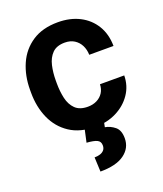

<svg xmlns="http://www.w3.org/2000/svg" viewBox="-140 -630 802 946"><g transform="rotate(-20 260.5 -156.5)"><path d="M273.8 -96.1Q300.5 -96.1 321.2 -106.5Q342 -116.9 354.2 -135.7Q366.3 -154.5 367 -179.9H494.2Q493.6 -125.4 464.2 -82.5Q434.9 -39.6 385.8 -14.9Q336.7 9.8 276.2 9.8Q194.8 9.8 141.1 -25.9Q87.3 -61.5 60.5 -122Q33.7 -182.5 33.7 -256.5V-271.5Q33.7 -345.8 60.4 -406.2Q87 -466.5 140.9 -502.3Q194.7 -538.1 275.6 -538.1Q339.9 -538.1 388.8 -513.1Q437.7 -488.1 465.6 -442.4Q493.6 -396.7 494.2 -334.4H367Q366.3 -361.8 355.3 -383.8Q344.2 -405.8 323.6 -419Q302.9 -432.2 273.2 -432.2Q230.8 -432.2 208.1 -409.2Q185.4 -386.1 177 -349.4Q168.6 -312.7 168.6 -271.5V-256.5Q168.6 -214.6 176.9 -178Q185.2 -141.4 208 -118.8Q230.9 -96.1 273.8 -96.1ZM221.4 -1H322.7L317.1 27.2Q344.8 32.1 367.9 50.8Q390.9 69.5 390.9 111.7Q390.9 162.9 348 194Q305.2 225.2 222.2 225.2L218.8 149.8Q235.4 149.8 248.5 145.5Q261.7 141.2 269.5 131.9Q277.2 122.7 277.2 107.9Q277.2 87 260.5 78.9Q243.8 70.7 206.2 68.2Z"/></g></svg>

Font: Vazirmatn
Style: Regular
Weight: 400
Designer: Saber Rastikerdar
Foundry: Saber Rastikerdar
Version: Version 33.003;September 2, 2022;FontCreator 14.0.0.2862 64-